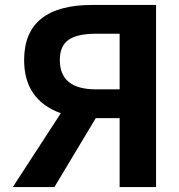

<svg xmlns="http://www.w3.org/2000/svg" viewBox="-20 -760 728 780"><path d="M466 -397V-623H370Q295 -623 259 -598.5Q223 -574 223 -516Q223 -397 370 -397ZM356 -740H614V0H466V-280H369L201 0H32L227 -300Q78 -354 78 -516Q78 -740 356 -740Z"/></svg>

Font: NotoSansHansBold
Style: Bold
Weight: 700
Designer: Ryoko NISHIZUKA  (kana & ideographs); Paul D. Hunt (Latin, Greek & Cyrillic); Wenlong ZHANG  (bopomofo); Sandoll Communi
Foundry: Adobe Systems Incorporated
Version: Version 1.00;December 8, 2021;FontCreator 13.0.0.2675 64-bit